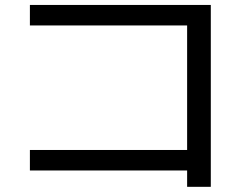

<svg xmlns="http://www.w3.org/2000/svg" viewBox="-20 -719 978 768"><path d="M728.5 -37.1H99.6V-119.1H728.5V-617.2H99.6V-699.2H823.2V28.3H728.5Z"/></svg>

Font: Pretendard JP Medium
Style: Regular
Weight: 500
Designer: Base glyphs from Inter by Rasmus Andersson; Hangeul glyphs from Noto Sans CJK(Source Han Sans) by Jang Soo-young and Kan
Foundry: Kil Hyung-jin
Version: Version 1.309